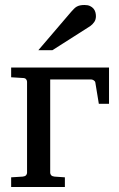

<svg xmlns="http://www.w3.org/2000/svg" viewBox="-20 -753 479 773"><path d="M377.9 -335 363.8 -420.9Q362.8 -426.3 357.2 -429.7Q351.6 -433.1 347.2 -433.1H182.1V-57.1Q182.1 -52.2 186 -47.6Q189.9 -43 199.2 -42L241.2 -39.1V0H24.9V-39.1L71.8 -42Q81.1 -43 85 -47.6Q88.9 -52.2 88.9 -57.1V-423.8Q88.9 -429.2 85 -434.1Q81.1 -439 71.8 -439L24.9 -441.9V-481H418.9V-335ZM366.2 -688Q366.2 -674.3 359.6 -664.6Q353 -654.8 343.3 -647.9L190.9 -550.8H134.3L267.1 -706.1Q272.9 -712.4 277.8 -717.5Q282.7 -722.7 288.6 -726.1Q294.4 -729.5 302 -731.2Q309.6 -732.9 320.3 -732.9Q333.5 -732.9 342.3 -728.8Q351.1 -724.6 356.4 -718.3Q361.8 -711.9 364 -703.9Q366.2 -695.8 366.2 -688Z"/></svg>

Font: Charis SIL
Style: Regular
Weight: 400
Foundry: SIL International
Version: Version 4.112